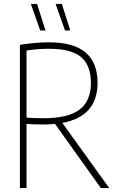

<svg xmlns="http://www.w3.org/2000/svg" viewBox="-20 -964 601 984"><path d="M82 0V-734Q116 -739.5 152.5 -743.2Q189 -747 234 -747Q480 -747 480 -539Q480 -368 299.5 -334L540 0H497L262 -329Q234 -326 203 -326Q174 -326 154 -326.8Q134 -327.5 116 -329V0ZM200 -358Q330 -358 388 -402.5Q446 -447 446 -539Q446 -627.5 396.2 -670.8Q346.5 -714 231 -714Q198 -714 171.2 -711.8Q144.5 -709.5 116 -705V-361Q141.5 -359.5 160 -358.8Q178.5 -358 200 -358ZM313 -808 265 -944H297L340 -808ZM186 -808 138 -944H170L213 -808Z"/></svg>

Font: Encode Sans Condensed Condensed Thin
Style: Regular
Weight: 100
Width: 3
Designer: Multiple Designers
Foundry: Impallari Type
Version: Version 3.000; ttfautohint (v1.8.3) -l 8 -r 50 -G 200 -x 14 